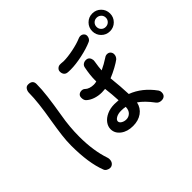

<svg xmlns="http://www.w3.org/2000/svg" viewBox="-193 -1077 1387 1387"><g transform="rotate(-45 500.0 -383.5)"><path d="M812 -733Q812 -771 838.5 -797.5Q865 -824 903 -824Q941 -824 967.5 -797.5Q994 -771 994 -733Q994 -695 967.5 -668.5Q941 -642 903 -642Q865 -642 838.5 -668.5Q812 -695 812 -733ZM951 -733Q951 -753 937 -766.5Q923 -780 903 -780Q883 -780 869.5 -766.5Q856 -753 856 -733Q856 -713 869.5 -699.5Q883 -686 903 -686Q923 -686 937 -699.5Q951 -713 951 -733ZM225 -462Q207 -361 207 -261Q207 -117 244 -9Q247 0 247 9Q247 31 235 44Q223 57 206 57Q193 57 179.5 49.5Q166 42 162 29Q120 -79 120 -257Q120 -303 126.5 -356.5Q133 -410 145 -483Q174 -650 174 -739Q174 -759 184 -774Q194 -789 212 -789Q258 -789 258 -748Q258 -695 249.5 -626.5Q241 -558 225 -462ZM440 -692Q440 -707 451.5 -717.5Q463 -728 477 -728H488Q504 -726 513 -726Q554 -726 611 -737.5Q668 -749 710 -767Q718 -770 726 -770Q741 -770 752 -760.5Q763 -751 763 -736Q763 -725 757 -713.5Q751 -702 740 -697Q693 -676 625.5 -661.5Q558 -647 506 -647Q482 -647 471 -649Q456 -652 448 -663.5Q440 -675 440 -692ZM855 -67Q855 -46 843.5 -35.5Q832 -25 813 -25Q787 -25 773 -43Q723 -110 677 -141Q667 -94 629.5 -67Q592 -40 537 -40Q479 -40 442 -68.5Q405 -97 405 -139Q405 -167 423.5 -192Q442 -217 476 -232.5Q510 -248 553 -248Q568 -248 594 -246Q591 -311 583 -373Q561 -371 549 -371Q513 -371 481 -382Q449 -393 428 -413Q416 -425 416 -449Q416 -467 427 -476Q438 -485 454 -485Q470 -485 480 -475Q491 -464 509 -458Q527 -452 547 -452Q560 -452 572 -455Q575 -455 576 -456V-471Q576 -521 589 -586Q592 -602 604 -610.5Q616 -619 632 -619Q650 -619 659.5 -608Q669 -597 671 -580Q671 -572 670 -567Q661 -513 660 -485Q703 -505 744 -532Q756 -541 770 -541Q787 -541 797 -530Q807 -519 807 -504Q807 -483 791 -467Q773 -453 737.5 -433.5Q702 -414 665 -399Q675 -307 678 -226Q777 -189 848 -91Q855 -81 855 -67ZM597 -176Q578 -180 553 -180Q523 -180 502.5 -168.5Q482 -157 482 -142Q482 -128 498.5 -118Q515 -108 536 -108Q560 -108 578 -125Q596 -142 597 -176Z"/></g></svg>

Font: Tsukimi Rounded Medium
Style: Regular
Weight: 500
Designer: Takashi Funayama
Foundry: Takashi Funayama
Version: Version 1.032; ttfautohint (v1.8.3)